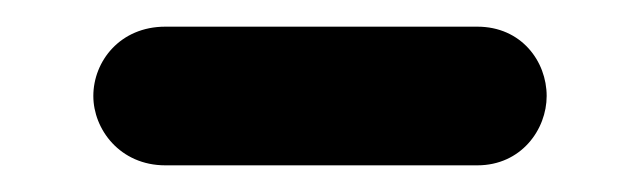

<svg xmlns="http://www.w3.org/2000/svg" viewBox="-20 -412 481 144"><path d="M104 -288H338C371 -288 390 -315 390 -340C390 -366 371 -392 338 -392H104C70 -392 50 -366 50 -340C50 -315 70 -288 104 -288Z"/></svg>

Font: SN Pro Medium
Style: Regular
Weight: 500
Designer: Tobias Whetton
Foundry: Supernotes
Version: Version 1.003;Glyphs 3.3 (3324)